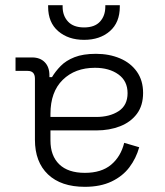

<svg xmlns="http://www.w3.org/2000/svg" viewBox="-20 -708 638 742"><path d="M533 -349Q533 -300 509 -268Q485 -236 444 -220Q403 -204 353 -204H175V-165Q175 -106 209 -73Q243 -40 308 -40Q372 -40 409.5 -71.5Q447 -103 460 -156L518 -139Q506 -96 480 -61.5Q454 -27 411 -6.5Q368 14 308 14Q216 14 165.5 -34Q115 -82 115 -168V-404Q115 -434 87 -434H40V-486H104Q135 -486 153 -467.5Q171 -449 171 -417V-410H181Q194 -432 214.5 -453Q235 -474 268 -487Q301 -500 351 -500Q402 -500 443.5 -482.5Q485 -465 509 -431Q533 -397 533 -349ZM175 -268V-256H352Q404 -256 438.5 -278.5Q473 -301 473 -348Q473 -395 437.5 -420.5Q402 -446 347 -446Q270 -446 222.5 -399.5Q175 -353 175 -268ZM166 -682V-688H222V-682Q222 -647 243 -624.5Q264 -602 305 -602Q346 -602 366.5 -624.5Q387 -647 387 -682V-688H443V-682Q443 -621 404.5 -587.5Q366 -554 305 -554Q244 -554 205 -587.5Q166 -621 166 -682Z"/></svg>

Font: Space 7353
Style: Regular
Weight: 400
Designer: Christine Claussen + Ruben Lyon  (Space 7353)
Version: Version 1.000;FEAKit 1.0